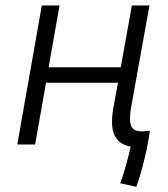

<svg xmlns="http://www.w3.org/2000/svg" viewBox="-20 -538 626 715"><path d="M487.8 157.7 427.7 144.5Q439.9 111.8 450 74.7Q460 37.6 466.8 7.8Q422.9 0.5 406.5 -34.7Q390.1 -69.8 402.3 -136.7L419.4 -230H151.4L110.8 0H44.4L135.7 -517.6H201.7L161.1 -287.6H429.7L471.2 -517.6H536.6L468.8 -141.6Q460 -92.8 467.8 -70.8Q475.6 -48.8 506.8 -48.8Q520 -48.8 538.1 -51.3Q534.2 -20 525.9 19.3Q517.6 58.6 507.3 95.7Q497.1 132.8 487.8 157.7Z"/></svg>

Font: Cascadia Code Light
Style: Italic
Weight: 300
Italic angle: -10°
Monospace: yes
Designer: Aaron Bell
Foundry: Saja Typeworks
Version: Version 2404.023; ttfautohint (v1.8.4)